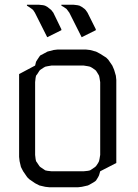

<svg xmlns="http://www.w3.org/2000/svg" viewBox="-20 -794 586 814"><path d="M61 -128.9V-480L128.9 -516.1L132.8 -532.2L138.2 -541L147 -554.2L150.9 -559.1L164.1 -565.9L181.2 -575.2L207 -582L224.1 -584H344.2L361.8 -582L387.2 -575.2L404.8 -565.9L430.2 -549.8L439 -541L456.1 -516.1L463.9 -498L471.2 -473.1L473.1 -455.1V-103L404.8 -67.9L399.9 -50.8L396 -43L387.2 -28.8L382.8 -24.9L370.1 -17.1L353 -7.8L327.1 -2L310.1 0H189.9L171.9 -2L147 -7.8L128.9 -17.1L104 -34.2L95.2 -43L78.1 -67.9L68.8 -85.9L63 -110.8ZM94.2 -770V-773.9H145L163.1 -772L170.9 -770L180.2 -765.1L191.9 -755.9L196.8 -752L206.1 -740.2L240.2 -669.9V-666L180.2 -636.2L127.9 -740.2L120.1 -752L115.2 -755.9L102.1 -765.1ZM128.9 -137.2 130.9 -120.1 132.8 -110.8 138.2 -103 147 -89.8 150.9 -85.9 164.1 -77.1 171.9 -71.8 181.2 -69.8 198.2 -67.9H335L353 -69.8L361.8 -71.8L370.1 -77.1L382.8 -85.9L387.2 -89.8L396 -103L399.9 -110.8L401.9 -120.1L404.8 -137.2V-445.8L401.9 -463.9L399.9 -473.1L396 -480L387.2 -494.1L382.8 -498L370.1 -506.8L361.8 -511.2L353 -513.2L335 -516.1H198.2L181.2 -513.2L171.9 -511.2L164.1 -506.8L150.9 -498L147 -494.1L138.2 -480L132.8 -473.1L130.9 -463.9L128.9 -445.8ZM240.2 -770V-773.9H292L308.1 -772L316.9 -770L326.2 -765.1L338.9 -755.9L342.8 -752L351.1 -740.2L386.2 -669.9V-666L326.2 -636.2L273.9 -740.2L265.1 -752L262.2 -755.9L249 -765.1Z"/></svg>

Font: Petahja
Style: Regular
Weight: 400
Designer: T. Christopher White
Version: Version 1.1